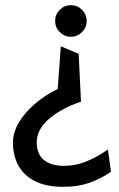

<svg xmlns="http://www.w3.org/2000/svg" viewBox="-20 -663 459 742"><path d="M254 -521Q279 -521 297 -539Q315 -557 315 -582Q315 -607 297 -625Q279 -643 254 -643Q229 -643 211 -625Q193 -607 193 -582Q193 -557 211 -539Q229 -521 254 -521ZM224 59Q281 59 324 44Q367 29 409 1L397 -85Q352 -54 311 -38Q270 -22 227 -22Q178 -22 150 -44.5Q122 -67 122 -113Q122 -163 170 -204Q218 -245 293 -270L284 -455L215 -484L203 -319Q153 -295 113.5 -260.5Q74 -226 52 -188Q30 -150 30 -112Q30 -62 51 -23.5Q72 15 115 37Q158 59 224 59Z"/></svg>

Font: Catamaran Thin Medium
Style: Regular
Weight: 500
Version: Version 2.000